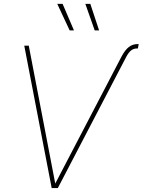

<svg xmlns="http://www.w3.org/2000/svg" viewBox="-20 -961 728 981"><path d="M601.1 -672.4Q619.1 -706.1 638.4 -720.9Q657.7 -735.8 683.6 -735.8H688.5L684.6 -713.4H680.7Q662.6 -713.4 649.9 -703.4Q637.2 -693.4 625 -670.4L275.4 0H244.1L104 -727.5H127L262.7 -21H261.2ZM463.9 -805.7 416 -941.4H441.4L486.3 -805.7ZM335.9 -805.7 272.5 -941.4H299.8L357.9 -805.7Z"/></svg>

Font: Inter 17pt Thin
Style: Italic
Weight: 250
Italic angle: -9.3988°
Version: Version 4.001;git-66647c0bb